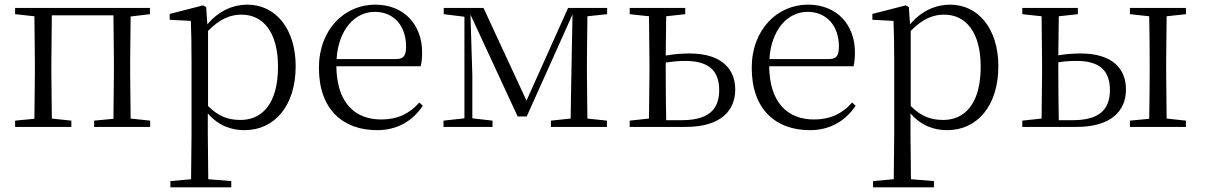

<svg xmlns="http://www.w3.org/2000/svg" viewBox="-20 -546 5186 826"><path d="M45 -485 128 -476 130 -285V-227L128 -35L45 -27V0H287V-27L203 -36L201 -227V-285L203 -480H468L470 -285V-227L468 -35L385 -27V0H626V-27L542 -36L540 -227V-285L542 -475L625 -485V-512H45Z M1032 14C1161 14 1252 -91 1252 -261C1252 -422 1166 -526 1044 -526C985 -526 922 -501 872 -441L867 -515L854 -523L710 -486V-461L801 -456C803 -406 804 -351 804 -282V30L802 225L713 233V260H975V233L876 225L874 30V-58C922 -3 978 14 1032 14ZM875 -413C928 -467 973 -483 1019 -483C1111 -483 1176 -409 1176 -259C1176 -94 1103 -30 1015 -30C963 -30 921 -44 875 -90Z M1602 14C1690 14 1755 -26 1799 -91L1784 -105C1742 -57 1690 -32 1620 -32C1508 -32 1429 -102 1427 -261H1790C1794 -277 1796 -297 1796 -321C1796 -438 1720 -526 1594 -526C1463 -526 1352 -420 1352 -254C1352 -74 1457 14 1602 14ZM1428 -292C1436 -418 1506 -495 1592 -495C1678 -495 1727 -431 1727 -346C1727 -309 1718 -292 1685 -292Z M1978 0H2099V-27L2012 -37V-223L2004 -483L2207 -45H2246L2443 -484L2438 -222L2435 -36L2350 -27V0H2591V-27L2507 -36L2505 -227V-285L2507 -476L2592 -485V-512H2424L2245 -113L2060 -512H1889V-485L1978 -474V-37L1888 -27V0Z M2689 0H2930C3082 0 3143 -71 3143 -161C3143 -248 3086 -316 2946 -316C2912 -316 2878 -313 2844 -307L2846 -476L2928 -485V-512H2689V-485L2772 -476L2774 -285V-227L2772 -36L2689 -27ZM2844 -277C2872 -281 2899 -284 2927 -284C3028 -284 3074 -243 3074 -158C3074 -69 3021 -29 2913 -29H2846C2845 -84 2844 -170 2844 -227Z M3464 14C3552 14 3617 -26 3661 -91L3646 -105C3604 -57 3552 -32 3482 -32C3370 -32 3291 -102 3289 -261H3652C3656 -277 3658 -297 3658 -321C3658 -438 3582 -526 3456 -526C3325 -526 3214 -420 3214 -254C3214 -74 3319 14 3464 14ZM3290 -292C3298 -418 3368 -495 3454 -495C3540 -495 3589 -431 3589 -346C3589 -309 3580 -292 3547 -292Z M4055 14C4184 14 4275 -91 4275 -261C4275 -422 4189 -526 4067 -526C4008 -526 3945 -501 3895 -441L3890 -515L3877 -523L3733 -486V-461L3824 -456C3826 -406 3827 -351 3827 -282V30L3825 225L3736 233V260H3998V233L3899 225L3897 30V-58C3945 -3 4001 14 4055 14ZM3898 -413C3951 -467 3996 -483 4042 -483C4134 -483 4199 -409 4199 -259C4199 -94 4126 -30 4038 -30C3986 -30 3944 -44 3898 -90Z M4378 0H4611C4763 0 4824 -71 4824 -161C4824 -248 4769 -316 4628 -316C4596 -316 4564 -313 4533 -308L4535 -476L4617 -485V-512H4378V-485L4461 -476L4463 -285V-227L4461 -36L4378 -27ZM4533 -278C4558 -282 4584 -284 4611 -284C4710 -284 4755 -243 4755 -158C4755 -69 4702 -29 4595 -29H4535C4534 -84 4533 -170 4533 -227ZM4841 -485 4924 -476C4925 -420 4926 -339 4926 -285V-227C4926 -173 4925 -91 4924 -35L4841 -27V0H5082V-27L4999 -36L4997 -227V-285L4999 -476L5082 -485V-512H4841Z"/></svg>

Font: Noto Serif CJK TC Light
Style: Regular
Weight: 300
Designer: Ryoko NISHIZUKA 西塚涼子 (kana & ideographs); Frank Grießhammer (Latin, Greek & Cyrillic); Wenlong ZHANG 张文龙 (bopomofo); San
Foundry: Adobe
Version: Version 2.001;hotconv 1.1.0;makeotfexe 2.6.0